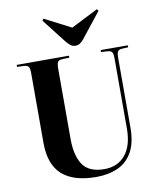

<svg xmlns="http://www.w3.org/2000/svg" viewBox="-103 -1056 956 1150"><g transform="rotate(-10 374.5 -480.5)"><path d="M389 14Q252 14 182 -48Q112 -110 112 -243V-668Q112 -693 105.5 -704Q99 -715 78 -716L35 -718V-730H353V-718L306 -716Q289 -715 282.5 -704.5Q276 -694 276 -666V-237Q276 -135 314 -79.5Q352 -24 445 -24Q526 -24 572.5 -80Q619 -136 619 -241V-668Q619 -695 612 -705Q605 -715 583 -716L546 -718V-730H711V-718L674 -716Q654 -715 647.5 -705Q641 -695 641 -666V-242Q641 -150 609 -93.5Q577 -37 520.5 -11.5Q464 14 389 14ZM402 -782Q387 -782 375.5 -789.5Q364 -797 349 -815L233 -964L241 -975L402 -892L566 -975L574 -964L452 -810Q442 -798 430.5 -790Q419 -782 402 -782Z"/></g></svg>

Font: Literata 72pt
Style: Bold
Weight: 700
Designer: Latin by Veronika Burian and Jose Scaglione. Greek by Irene Vlachou. Cyrillic by Vera Evstafieva.
Foundry: TypeTogether
Version: Version 3.002